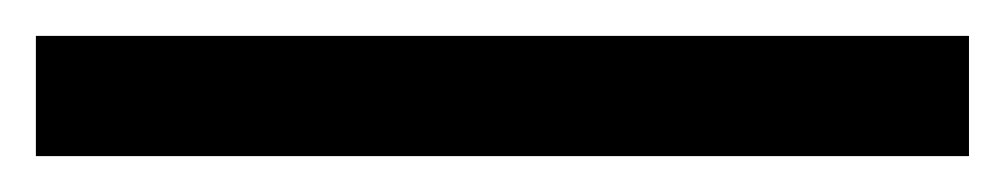

<svg xmlns="http://www.w3.org/2000/svg" viewBox="-20 -20 560 107"><path d="M520 0V67H0V0Z"/></svg>

Font: Fivo Sans
Style: Regular
Weight: 400
Designer: Alexander Slobzheninov
Foundry: Alexander Slobzheninov
Version: 1.0